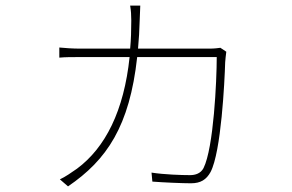

<svg xmlns="http://www.w3.org/2000/svg" viewBox="-20 -617 1040 683"><path d="M764 -447C755 -446 745 -444 723 -444H471C474 -476 476 -510 477 -547C478 -567 478 -577 479 -597H443C446 -578 447 -564 447 -544C447 -509 446 -476 443 -444H268C237 -444 213 -446 191 -448V-412C214 -414 233 -414 269 -414H441C421 -223 355 -92 254 -17C237 -5 211 13 193 21L222 46C360 -48 441 -168 468 -414H751C751 -330 740 -91 704 -19C694 0 675 6 656 6C626 6 564 4 519 -3L522 29C560 32 629 35 659 35C694 35 714 22 729 -5C767 -77 779 -328 781 -395C782 -407 783 -419 785 -433Z"/></svg>

Font: Genne Gothic ExtraLight
Style: Regular
Weight: 250
Designer: Ryoko NISHIZUKA (kana & ideographs); Paul D. Hunt (Latin, Greek & Cyrillic); Wenlong ZHANG (bopomofo); Sandoll Communica
Foundry: Adobe Systems Incorporated
Version: Version 1.004;PS 1.004;hotconv 16.6.51;makeotf.lib2.5.65220